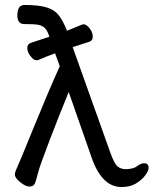

<svg xmlns="http://www.w3.org/2000/svg" viewBox="-20 -740 619 774"><path d="M470 14Q391 14 350 -103L257 -369Q223 -287 181.5 -178.5Q140 -70 134 -46Q128 -22 122.5 -5Q117 12 99 12Q83 12 61.5 -5.5Q40 -23 40 -36Q40 -46 48 -62.5Q56 -79 116 -226.5Q176 -374 221 -473L202 -525Q171 -514 134 -498L127 -497Q117 -497 108 -508Q90 -527 90 -547Q90 -562 104 -567Q118 -572 179 -592Q172 -615 161.5 -626Q151 -637 134.5 -640Q118 -643 78 -643Q50 -643 50 -678Q50 -720 79 -720Q139 -720 171.5 -709Q204 -698 220 -674Q236 -652 250 -616L311 -641L317 -642Q326 -642 336 -632Q354 -613 354 -592Q354 -577 341 -572L273 -550L425 -124Q439 -86 450 -73Q461 -60 483 -58Q517 -58 532.5 -70Q548 -82 561 -82Q579 -82 579 -63Q579 -51 565 -32.5Q551 -14 527.5 0Q504 14 470 14Z"/></svg>

Font: LXGW WenKai Medium
Style: Regular
Weight: 500
Designer: LXGW / Fontworks Inc.
Foundry: LXGW / Fontworks Inc.
Version: Version 1.501; October 10, 2024